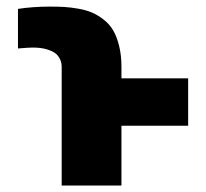

<svg xmlns="http://www.w3.org/2000/svg" viewBox="-20 -573 637 593"><path d="M355.1 0H170.5V-366.5Q170.5 -381 164.4 -392.2Q158.4 -403.4 149.3 -409.6Q140.3 -415.8 127.7 -419.7Q115.1 -423.7 104 -424.9Q93 -426.1 81 -426.1Q67.5 -426.1 35.5 -423.3V-545.5Q81 -552.6 134.9 -552.6Q160.2 -552.6 178.8 -551.5Q197.4 -550.4 221.8 -546.2Q246.1 -541.9 263.7 -534.4Q281.2 -527 299.5 -513Q317.8 -498.9 329.2 -479.8Q340.6 -460.6 347.8 -431.6Q355.1 -402.7 355.1 -366.5V-331H561.1V-184.7H355.1Z"/></svg>

Font: Karasuma Gothic
Style: Black
Weight: 900
Designer: Rasmus Andersson / Ryoko Nishizuka
Foundry: Genbu
Version: Version 1.00